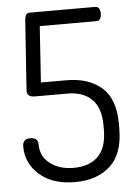

<svg xmlns="http://www.w3.org/2000/svg" viewBox="-53 -772 580 819"><g transform="rotate(-5 237.0 -362.5)"><path d="M28 -164Q28 -197 60 -197Q94 -197 94 -169Q94 -116 134 -85.5Q174 -55 235 -55Q303 -55 340 -92.5Q377 -130 377 -206V-225Q377 -299 340 -336Q303 -373 236 -373H97Q63 -373 63 -398Q63 -400 63.5 -408Q64 -416 64 -418L84 -706Q87 -731 105 -731H385Q407 -731 407 -701Q407 -670 385 -670H143L127 -430H236Q331 -430 387 -381Q443 -332 443 -225V-206Q443 -97 386.5 -45.5Q330 6 236 6Q140 6 84 -43Q28 -92 28 -164Z"/></g></svg>

Font: Terminal Dosis
Style: Regular
Weight: 400
Designer: Edgar Tolentino, Pablo Impallari, Igino Marini
Foundry: Edgar Tolentino, Pablo Impallari, Igino Marini
Version: Version 1.007